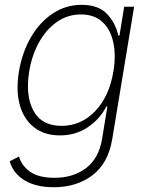

<svg xmlns="http://www.w3.org/2000/svg" viewBox="-20 -574 632 810"><path d="M207 215.9Q131 215.9 83.1 186.4Q35.2 157 21 106.5L60 86.3Q71.4 125.7 107.6 150.9Q143.8 176.1 210.2 176.1Q288.7 176.1 342.9 135.3Q397 94.5 410.9 11L432.9 -124.6H428.6Q401.6 -71.7 350.5 -37.3Q299.4 -2.8 232.6 -2.8Q168 -2.8 124.5 -36.2Q81 -69.6 63.7 -130.3Q46.5 -191.1 60 -272.7Q73.9 -354.8 111.2 -418.1Q148.4 -481.5 203.3 -517.6Q258.2 -553.6 324.2 -553.6Q395.2 -553.6 431.6 -515.1Q468 -476.6 479 -423.7H484L503.9 -545.5H545.8L453.5 12.8Q436.4 115.4 369.5 165.7Q302.6 215.9 207 215.9ZM239.7 -43Q321.4 -43 381 -104.6Q440.7 -166.2 458.5 -273.1Q469.8 -342 457.7 -396.3Q445.7 -450.6 411.4 -481.9Q377.1 -513.1 321.4 -513.1Q265.3 -513.1 220 -481.4Q174.7 -449.6 144.5 -395.2Q114.3 -340.9 103.3 -273.1Q86.6 -170.8 121.1 -106.9Q155.5 -43 239.7 -43Z"/></svg>

Font: Inter Extra Light  BETA
Style: Italic
Weight: 200
Italic angle: 9.39999°
Designer: Rasmus Andersson
Foundry: rsms
Version: Version 3.011;git-f93a4a705